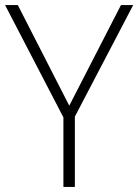

<svg xmlns="http://www.w3.org/2000/svg" viewBox="-20 -734 544 754"><path d="M229 0H274V-276L503 -714H455L252 -319L50 -714H0L229 -273Z"/></svg>

Font: Kathrein 35 Thin
Style: Regular
Weight: 250
Designer: Lazydogs Typefoundry, based on Open Sans by Ascender Corporation
Foundry: Lazydogs Typefoundry
Version: Version 1.003;PS 001.003;hotconv 1.0.88;makeotf.lib2.5.64775